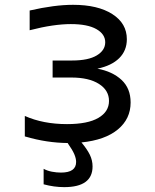

<svg xmlns="http://www.w3.org/2000/svg" viewBox="-20 -580 642 793"><path d="M519.5 -156.7Q519.5 -88.9 466.6 -45.2Q413.6 -1.5 316.4 8.3Q339.8 36.1 351.1 59.3Q362.3 82.5 362.3 107.4Q362.3 192.9 245.1 192.9Q203.1 192.9 160.2 181.2V117.2Q175.3 125.5 194.6 129.2Q213.9 132.8 231.9 132.8Q294.4 132.8 294.4 88.9Q294.4 74.7 286.9 56.9Q279.3 39.1 259.3 10.7Q216.8 10.3 174.1 3.9Q131.3 -2.4 82.5 -16.6V-101.1Q158.2 -67.4 256.8 -67.4Q342.3 -67.4 386.2 -93Q430.2 -118.7 430.2 -163.1Q430.2 -207 388.7 -233.4Q347.2 -259.8 274.4 -259.8H197.3V-330.1H277.8Q344.7 -330.1 379.6 -351.1Q414.6 -372.1 414.6 -405.3Q414.6 -439 378.2 -459.7Q341.8 -480.5 272.5 -480.5Q237.8 -480.5 195.8 -474.4Q153.8 -468.3 102.5 -455.1V-536.6Q205.1 -560.1 281.7 -560.1Q384.3 -560.1 444.1 -521.7Q503.9 -483.4 503.9 -418Q503.9 -371.1 472.4 -339.8Q440.9 -308.6 382.3 -296.4Q444.8 -284.7 482.2 -249.8Q519.5 -214.8 519.5 -156.7Z"/></svg>

Font: Vazir Code Hack
Style: Code-Hack
Weight: 400
Foundry: DejaVu fonts team - Redesigned by Saber Rastikerdar
Version: Version 1.1.2